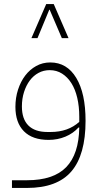

<svg xmlns="http://www.w3.org/2000/svg" viewBox="-20 -687 487 947"><path d="M39 202H113Q244 202 306.5 137.5Q369 73 371 -58H367Q341 -29 302.5 -13Q264 3 220 3Q140 3 98 -39.5Q56 -82 56 -160Q56 -205 69 -245Q82 -285 104.5 -314.5Q127 -344 158.5 -361.5Q190 -379 228 -379Q310 -379 356 -303Q402 -227 402 -91Q402 77 332 158.5Q262 240 113 240H39ZM230 -36Q316 -36 371 -86V-111Q371 -162 361 -204.5Q351 -247 332 -277Q313 -307 286 -324Q259 -341 225 -341Q195 -341 170 -327.5Q145 -314 127 -290Q109 -266 98.5 -233Q88 -200 88 -162Q88 -100 120 -68Q152 -36 214 -36ZM318 -499H285L225 -639H223L165 -499H135L208 -667H245Z"/></svg>

Font: IBM Plex Sans Arabic ExtLt
Style: Regular
Weight: 200
Designer: Mike Abbink, Paul van der Laan, Pieter van Rosmalen, Wael Morcos, Khajak Apelian
Foundry: Bold Monday
Version: Version 1.2